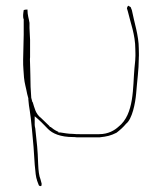

<svg xmlns="http://www.w3.org/2000/svg" viewBox="-20 -464 545 664"><path d="M60 -258C60 -245 60 -234 61 -224L63 -196C65 -175 70 -161 74 -139L78 -124V-120C79 -106 81 -92 83 -81C87 -60 94 21 96 44C98 71 101 144 108 159V160L114 176C115 179 115 178 118 179C123 181 124 179 124 171L120 156C115 144 113 127 112 104C110 47 108 38 102 -20C101 -24 100 -29 100 -32V-62C116 -49 132 -33 146 -18C162 -2 189 10 233 10H237C242 11 247 11 255 11H324C351 8 363 5 383 -5C395 -14 408 -26 416 -36C437 -52 448 -106 451 -142C454 -182 460 -223 460 -262V-264C461 -274 460 -284 460 -296C460 -341 444 -387 436 -429L432 -439V-440H431C431 -440 430 -440 427 -442V-443C422 -447 419 -437 419 -435L422 -425C431 -386 448 -344 448 -294C448 -285 449 -274 448 -263C448 -253 446 -241 445 -228C439 -163 445 -69 390 -26C377 -14 355 0 323 0H256C248 0 241 0 232 -1C216 -1 202 -4 188 -6H182V-8C170 -13 161 -20 155 -25H152V-27C140 -39 140 -39 123 -55C102 -71 100 -90 93 -111H92L88 -126V-127C86 -153 85 -174 85 -204C85 -218 84 -232 84 -242C84 -252 83 -258 84 -266V-326C84 -339 82 -354 82 -368V-385C80 -399 75 -411 75 -431C73 -431 66 -431 62 -429C61 -424 60 -414 60 -412C60 -407 60 -403 61 -399H62V-344C62 -318 60 -283 60 -258ZM74 -141V-142ZM84 -207H85ZM84 -268H85ZM88 -130H89ZM102 -22V-23ZM120 156V157ZM436 -431V-432ZM448 -266Z"/></svg>

Font: Stray Cat
Style: HlExt
Weight: 100
Version: Version 1.0